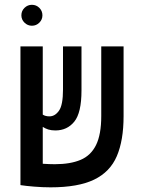

<svg xmlns="http://www.w3.org/2000/svg" viewBox="-20 -782 626 811"><path d="M193.8 9.3Q159.7 9.3 124 6.3Q88.4 3.4 66.9 0V-0.5H66.4V-585.9H160.6V-297.9Q171.4 -290.5 189 -290.5Q212.4 -290.5 229.2 -314.5Q246.1 -338.4 246.1 -403.3V-585.9H324.2V-399.9Q324.2 -305.7 293.9 -268.3Q263.7 -231 213.9 -231Q196.3 -231 183.6 -235.1Q170.9 -239.3 160.6 -246.1V-90.3Q173.8 -89.4 187 -88.9Q200.2 -88.4 211.4 -88.4Q276.9 -88.4 320.3 -106.7Q363.8 -125 385.7 -169.4Q407.7 -213.9 407.7 -292V-585.9H502V-291.5Q502 -189 473.4 -122.3Q444.8 -55.7 377.4 -23.2Q310.1 9.3 193.8 9.3ZM114.7 -673.3Q96.7 -673.3 83.5 -686.3Q70.3 -699.2 70.3 -717.3Q70.3 -735.8 83.5 -748.8Q96.7 -761.7 114.7 -761.7Q133.3 -761.7 146.2 -748.8Q159.2 -735.8 159.2 -717.3Q159.2 -699.2 146.2 -686.3Q133.3 -673.3 114.7 -673.3Z"/></svg>

Font: Cascadia Code NF
Style: Regular
Weight: 400
Monospace: yes
Designer: Aaron Bell
Foundry: Saja Typeworks
Version: Version 2404.023; ttfautohint (v1.8.4)